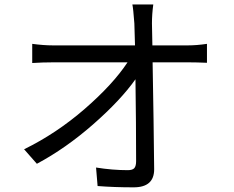

<svg xmlns="http://www.w3.org/2000/svg" viewBox="-20 -803 1040 852"><path d="M656.2 -601.6H813.5Q852.5 -601.6 898.4 -608.4V-524.4Q851.6 -526.4 816.4 -526.4H657.2Q662.1 -257.8 664.1 -51.8Q664.1 28.3 573.2 28.3Q486.3 28.3 413.1 22.5L406.2 -59.6Q478.5 -47.9 546.9 -47.9Q568.4 -47.9 576.2 -57.1Q584 -66.4 584 -87.9Q584 -250 581.1 -451.2Q514.6 -357.4 393.1 -251Q271.5 -144.5 143.6 -76.2L86.9 -140.6Q230.5 -210.9 356 -319.8Q481.4 -428.7 545.9 -526.4H215.8Q169.9 -526.4 123 -523.4V-608.4Q173.8 -601.6 214.8 -601.6H579.1Q577.1 -668 576.2 -699.2Q571.3 -765.6 567.4 -783.2H660.2Q654.3 -740.2 654.3 -699.2Z"/></svg>

Font: Nasu
Style: Regular
Weight: 400
Designer: Ryoko NISHIZUKA (kana &amp; ideographs); Paul D. Hunt (Latin, Greek &amp; Cyrillic); Wenlong ZHANG (bopomofo); Sandoll C
Version: Version 2014.1215